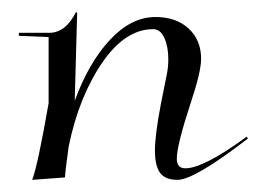

<svg xmlns="http://www.w3.org/2000/svg" viewBox="-20 -292 428 316"><path d="M87 0 33 4Q42 -19 60 -122V-231L11 -233V-238H61Q88 -238 105 -272L107 -271L103 -126Q126 -189 161 -226.5Q196 -264 236 -264Q270 -264 290.5 -245Q311 -226 311 -195Q311 -174 294 -123Q271 -53 271 -31Q271 -15 285 -15Q315 -15 386 -67L388 -64Q300 4 272 4Q252 4 243.5 -7.5Q235 -19 235 -44Q235 -70 245 -122L255 -172Q257 -183 257 -195Q257 -215 250.5 -229.5Q244 -244 232 -244Q186 -244 148 -188.5Q110 -133 93 -51Q87 -7 87 0Z"/></svg>

Font: Kleymissky
Style: Regular
Weight: 500
Italic angle: -8°
Designer: gluk
Foundry: gluk
Version: Version 0.283